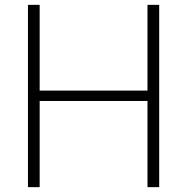

<svg xmlns="http://www.w3.org/2000/svg" viewBox="-20 -770 770 790"><path d="M95 0V-750H143.2V-397.3H586.8V-750H635V0H586.8V-354.5H143.2V0Z"/></svg>

Font: Spartan Light
Style: Regular
Weight: 300
Designer: Matt Bailey, Mirko Velimirovic
Foundry: Matt Bailey
Version: Version 1.005